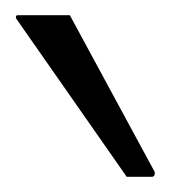

<svg xmlns="http://www.w3.org/2000/svg" viewBox="-20 -739 236 253"><path d="M147 -506 1 -715Q1 -715 1 -717Q1 -719 4 -719H72L183 -514Q184 -513 184 -511Q184 -506 180 -506Z"/></svg>

Font: Pochaevsk
Style: Regular
Weight: 400
Version: Version 1.210; ttfautohint (v1.8.4.7-5d5b)